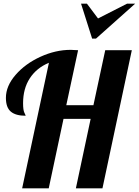

<svg xmlns="http://www.w3.org/2000/svg" viewBox="-20 -1020 752 1040"><path d="M245 -680 100 0H244L324 -376H471L391 0H535L694 -748H550L486 -450H339L403 -748C385.7 -749.3 372.3 -750 363 -750C308.3 -750 253.7 -737.5 199 -712.5C144.3 -687.5 99.5 -654.8 64.5 -614.5C29.5 -574.2 12 -532.7 12 -490C12 -455.3 20.8 -430.5 38.5 -415.5C56.2 -400.5 83 -393 119 -393C119 -394.3 116.7 -399.8 112 -409.5C107.3 -419.2 105 -436.3 105 -461C105 -513.7 117.2 -558.7 141.5 -596C165.8 -633.3 200.3 -661.3 245 -680ZM419 -1000 479 -811H500L712 -1000H668L511 -920L451 -1000Z"/></svg>

Font: DonutKreme
Style: Regular
Weight: 400
Designer: Impallari Type
Foundry: Impallari Type
Version: Version 2.100